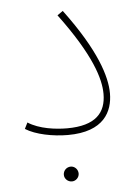

<svg xmlns="http://www.w3.org/2000/svg" viewBox="-47 -475 495 684"><g transform="rotate(-5 200.0 -133.0)"><path d="M32 -30C68 -7 130 5 183 5C313 5 345 -66 345 -130C345 -190 315 -287 203 -437L183 -423C296 -271 322 -184 322 -130C322 -63 285 -19 182 -19C142 -19 83 -26 43 -52ZM183 171C197 171 209 159 209 145C209 130 197 118 183 118C168 118 156 130 156 145C156 159 168 171 183 171Z"/></g></svg>

Font: Noto Sans Arabic Thin
Style: Regular
Weight: 100
Designer: Monotype Design Team, Nadine Chahine, Nizar Qandah and Khaled Hosny
Foundry: Monotype Imaging Inc.
Version: Version 2.012